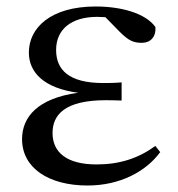

<svg xmlns="http://www.w3.org/2000/svg" viewBox="-20 -557 549 592"><path d="M250 15C350 15 430 -28 474 -88L459 -107C407 -69 349 -50 278 -50C186 -50 142 -87 142 -147C142 -203 180 -248 306 -248C317 -248 328 -248 355 -247V-303C331 -301 315 -301 298 -301C192 -301 153 -342 153 -403C153 -465 198 -505 280 -505L305 -504L349 -459C378 -430 393 -425 418 -425C444 -425 462 -444 459 -474C428 -517 352 -537 275 -537C136 -537 69 -471 69 -395C69 -334 115 -285 221 -271C96 -254 48 -196 48 -128C48 -39 130 15 250 15Z"/></svg>

Font: Source Han Serif CN Medium
Style: Regular
Weight: 500
Designer: Ryoko NISHIZUKA 西塚涼子 (kana & ideographs); Frank Grießhammer (Latin, Greek & Cyrillic); Wenlong ZHANG 张文龙 (bopomofo); San
Foundry: Adobe
Version: Version 2.002;hotconv 1.1.0;makeotfexe 2.6.0